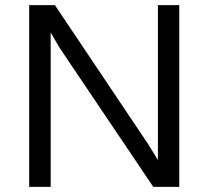

<svg xmlns="http://www.w3.org/2000/svg" viewBox="-20 -731 818 751"><path d="M178.2 0H94.2V-710.9H194.8L559.6 -167L597.7 -105V-218.8V-710.9H681.2V0H579.6L213.4 -543.5L178.2 -604V-511.2Z"/></svg>

Font: RGR Online_21
Style: Regular
Weight: 400
Italic angle: -12°
Designer: vernon adams
Foundry: vernon adams
Version: Version 1.000